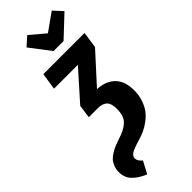

<svg xmlns="http://www.w3.org/2000/svg" viewBox="-388 -965 1206 1206"><g transform="rotate(-45 215.0 -362.0)"><path d="M314.9 -750H226.1L122.1 -886.2L180.2 -938L279.8 -854L397.9 -938L452.1 -878.9ZM61 -581.1 78.1 -692.9H443.8L428.2 -584L250 -388.2Q327.1 -383.8 368.7 -340.6Q410.2 -297.4 410.2 -217.8Q410.2 -173.3 397.2 -136Q384.3 -98.6 364.7 -73.2Q345.2 -47.9 317.6 -27.6Q290 -7.3 264.6 4.2Q239.3 15.6 210.9 23.9Q148.4 42.5 129.2 55.4Q109.9 68.4 109.9 87.9Q109.9 110.8 137.2 132.8L94.2 213.9Q38.6 190.4 8.3 158.2Q-22 126 -22 78.1Q-22 51.8 -13.2 29.8Q-4.4 7.8 8.5 -6.3Q21.5 -20.5 42.7 -33.2Q64 -45.9 81.3 -53Q98.6 -60.1 124 -68.8Q157.2 -79.6 178 -89.8Q198.7 -100.1 216.8 -116.2Q234.9 -132.3 242.9 -156Q251 -179.7 251 -212.9Q251 -260.3 230.7 -280Q210.4 -299.8 167 -299.8H89.8L90.8 -300.8L88.9 -299.8L101.1 -388.2L272.9 -581.1Z"/></g></svg>

Font: Fira Sans Compressed
Style: Bold Italic
Weight: 700
Width: 3
Italic angle: -8°
Designer: Carrois Corporate & Edenspiekermann AG
Foundry: Carrois Corporate GbR & Edenspiekermann AG
Version: Version 4.203;PS 004.203;hotconv 1.0.88;makeotf.lib2.5.64775